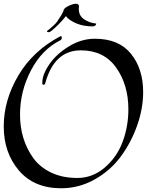

<svg xmlns="http://www.w3.org/2000/svg" viewBox="-28 -963 785 1026"><path d="M295 -748Q196 -699 137.5 -587Q79 -475 79 -351Q79 -217 150 -118Q185 -70 245 -41Q305 -12 385.5 -12Q466 -12 531 -67Q596 -122 627 -204.5Q658 -287 658 -379Q658 -510 592.5 -602Q527 -694 404 -694Q262 -694 214 -519Q212 -510 204 -510Q198 -510 198 -521Q198 -564 235 -618.5Q272 -673 339 -714.5Q406 -756 479 -756Q607 -756 672 -675.5Q737 -595 737 -471Q737 -384 705.5 -294Q674 -204 619 -128.5Q564 -53 479.5 -5Q395 43 299 43Q154 43 73 -52Q-8 -147 -8 -287.5Q-8 -428 70.5 -560.5Q149 -693 296 -770H298Q302 -770 302 -761Q302 -752 295 -748ZM486 -837Q486 -824 468 -822Q418 -822 380 -838Q342 -854 324 -877Q322 -875 311 -861Q284 -829 247 -798Q239 -791 231 -791Q223 -791 223 -797Q265 -830 277 -847L293 -872Q298 -878 304 -890L311 -904Q311 -918 336.5 -930.5Q362 -943 378 -943Q394 -943 394 -929Q393 -924 393 -915Q393 -880 420.5 -860.5Q448 -841 486 -837Z"/></svg>

Font: Mr Bedfort
Style: Regular
Weight: 400
Designer: Alejandro Paul
Foundry: Alejandro Paul
Version: Version 1.000